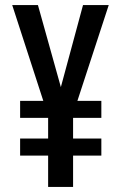

<svg xmlns="http://www.w3.org/2000/svg" viewBox="-20 -734 478 754"><path d="M219 -392 306 -714H407L284 -338H378V-271H267V-190H378V-123H267V0H169V-123H59V-190H169V-271H59V-338H150L28 -714H129Z"/></svg>

Font: Noto Sans Gujarati UI ExtraCondensed Medium
Style: Regular
Weight: 500
Width: 2
Designer: Jelle Bosma - Monotype Design Team, Universal Thirst
Foundry: Monotype Imaging Inc.
Version: Version 2.106; ttfautohint (v1.8.4.7-5d5b)